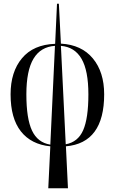

<svg xmlns="http://www.w3.org/2000/svg" viewBox="-20 -780 618 1034"><path d="M240 234 251 8Q148 -2 92.5 -72.5Q37 -143 37 -272Q37 -393 98.5 -466.5Q160 -540 277 -544L287 -760H297L308 -545Q419 -539 480 -465.5Q541 -392 541 -272Q541 -10 335 8L346 234ZM122 -272Q122 -141 152.5 -76.5Q183 -12 251 -1L276 -533Q199 -528 160.5 -464Q122 -400 122 -272ZM456 -272Q456 -400 419 -463.5Q382 -527 308 -533L334 -3Q400 -15 428 -79Q456 -143 456 -272Z"/></svg>

Font: Noto Serif Display ExtraCondensed
Style: Regular
Weight: 400
Width: 2
Designer: Monotype Design Team
Foundry: Monotype Imaging Inc.
Version: Version 2.009